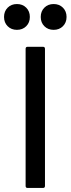

<svg xmlns="http://www.w3.org/2000/svg" viewBox="-48 -932 350 952"><path d="M89 -700H165Q175 -700 175 -690V-10Q175 0 165 0H89Q79 0 79 -10V-690Q79 -700 89 -700ZM154 -848Q154 -876 172 -894Q190 -912 218 -912Q246 -912 264 -894Q282 -876 282 -848Q282 -820 264 -802Q246 -784 218 -784Q190 -784 172 -802Q154 -820 154 -848ZM-28 -848Q-28 -876 -10 -894Q8 -912 36 -912Q64 -912 82 -894Q100 -876 100 -848Q100 -820 82 -802Q64 -784 36 -784Q8 -784 -10 -802Q-28 -820 -28 -848Z"/></svg>

Font: BarlowMedium
Style: Regular
Weight: 500
Designer: Jeremy Tribby
Foundry: Tribby Type
Version: Version 1.422